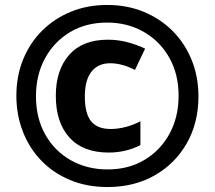

<svg xmlns="http://www.w3.org/2000/svg" viewBox="-20 -744 865 774"><path d="M413 10Q330 10 262 -18.5Q194 -47 146 -97Q98 -147 72 -214Q46 -281 46 -358Q46 -438 73.5 -505Q101 -572 150.5 -621Q200 -670 266.5 -697Q333 -724 412 -724Q492 -724 559 -696.5Q626 -669 675.5 -619.5Q725 -570 752.5 -502.5Q780 -435 780 -355Q780 -249 733 -166.5Q686 -84 603.5 -37Q521 10 413 10ZM414 -61Q499 -61 563.5 -100Q628 -139 664 -206Q700 -273 700 -358Q700 -445 662.5 -511.5Q625 -578 559.5 -615.5Q494 -653 412 -653Q326 -653 261.5 -614Q197 -575 161 -508Q125 -441 125 -356Q125 -268 162.5 -201.5Q200 -135 265.5 -98Q331 -61 414 -61ZM418 -129Q315 -129 260 -189.5Q205 -250 205 -358Q205 -462 259 -523Q313 -584 415 -584Q454 -584 491.5 -574.5Q529 -565 565 -548L524 -462Q472 -489 424 -489Q376 -489 349 -455.5Q322 -422 322 -354Q322 -287 347 -255.5Q372 -224 426 -224Q455 -224 486 -232Q517 -240 546 -255V-159Q487 -129 418 -129Z"/></svg>

Font: Noto Sans Lao UI Cond ExtBd
Style: Regular
Weight: 800
Width: 3
Designer: Monotype Design Team
Foundry: Monotype Imaging Inc.
Version: Version 2.000; ttfautohint (v1.8.4.7-5d5b)